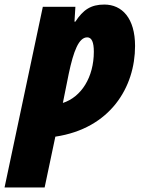

<svg xmlns="http://www.w3.org/2000/svg" viewBox="-72 -583 641 843"><path d="M-52 240H124L171 17C413 -19 521 -201 521 -381C521 -503 464 -563 386 -563C327 -563 293 -540 259 -488H255L259 -553H116ZM204 -131 230 -260C251 -359 274 -419 311 -419C331 -419 340 -397 340 -356C340 -244 285 -157 204 -131Z"/></svg>

Font: Noto Sans UI SemiCondensed Black
Style: Italic
Weight: 900
Width: 4
Italic angle: -372°
Designer: Monotype Design Team
Foundry: Monotype Imaging Inc.
Version: Version 1.901